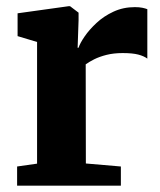

<svg xmlns="http://www.w3.org/2000/svg" viewBox="-20 -586 506 606"><path d="M34 0V-60.5L97 -69.5V-453.5L35.5 -472V-544L197 -566.5H201L228 -546V-522.5L225 -435L228 -435.5Q232.5 -449.5 247 -470.8Q261.5 -492 284.5 -513.5Q307.5 -535 338.2 -549.2Q369 -563.5 405.5 -563.5Q419.5 -563.5 429.2 -561.5Q439 -559.5 445 -557V-401Q434.5 -409 416.2 -413.8Q398 -418.5 367 -418.5Q339 -418.5 316.2 -412.8Q293.5 -407 277.2 -398.8Q261 -390.5 250.5 -383L251 -70L361.5 -60.5V0Z"/></svg>

Font: Merriweather 24pt ExtraBold
Style: Regular
Weight: 800
Version: Version 2.100